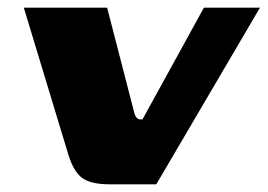

<svg xmlns="http://www.w3.org/2000/svg" viewBox="-20 -480 697 500"><path d="M266 0Q218 0 195.5 -15.5Q173 -31 159 -74L42 -460H259L329 -189Q331 -179 335.5 -174Q340 -169 345 -169H351L511 -460H657L387 0Z"/></svg>

Font: Genos Thin ExtraBold
Style: Italic
Weight: 800
Italic angle: -8°
Version: Version 1.010